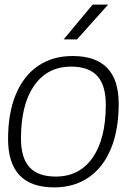

<svg xmlns="http://www.w3.org/2000/svg" viewBox="-20 -803 588 833"><path d="M15 -200Q15 -312 48.5 -393Q82 -474 145 -517Q208 -560 295 -560Q495 -560 495 -353Q495 -240 461.5 -158.5Q428 -77 365 -33.5Q302 10 215 10Q15 10 15 -200ZM439 -349Q439 -433 402 -473.5Q365 -514 289 -514Q186 -514 128.5 -432Q71 -350 71 -202Q71 -118 108 -77.5Q145 -37 222 -37Q325 -37 382 -119Q439 -201 439 -349ZM382 -783H449L314 -632H256Z"/></svg>

Font: Krub Light
Style: Italic
Weight: 300
Italic angle: -8°
Designer: Ekaluck Peanpanawate
Foundry: Cadson Demak Co.,Ltd.
Version: Version 1.000; ttfautohint (v1.6)